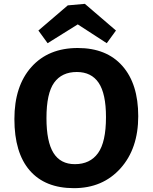

<svg xmlns="http://www.w3.org/2000/svg" viewBox="-20 -967 795 1000"><path d="M385 -717Q535 -717 617.5 -623.5Q700 -530 700 -362Q700 -193 607.5 -90Q515 13 365 13Q215 13 135 -79Q55 -171 55 -347Q55 -519 143.5 -618Q232 -717 385 -717ZM380 -592Q302 -592 262 -536.5Q222 -481 222 -352Q222 -229 258.5 -170.5Q295 -112 370 -112Q449 -112 490.5 -169.5Q532 -227 532 -357Q532 -479 494 -535.5Q456 -592 380 -592ZM385 -840 228 -742 180 -808 333 -939 422 -947 584 -808 536 -742Z"/></svg>

Font: BitterBold
Style: Bold
Weight: 700
Designer: Sol Matas
Foundry: Sol Matas
Version: Version 001.001